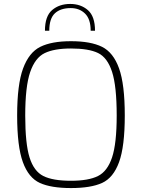

<svg xmlns="http://www.w3.org/2000/svg" viewBox="-20 -948 719 974"><path d="M67 -362Q67 -519 97 -600.5Q127 -682 184.5 -710.5Q242 -739 340 -739Q440 -739 497.5 -710.5Q555 -682 584 -601Q613 -520 613 -362Q613 -205 584 -125.5Q555 -46 498 -20Q441 6 340 6Q239 6 182 -20Q125 -46 96 -125.5Q67 -205 67 -362ZM572 -362Q572 -511 548.5 -583.5Q525 -656 477.5 -679Q430 -702 340 -702Q255 -702 206.5 -678.5Q158 -655 133 -582Q108 -509 108 -362Q108 -219 130 -149Q152 -79 200 -55Q248 -31 340 -31Q429 -31 477 -55Q525 -79 548.5 -149.5Q572 -220 572 -362ZM462 -792H440Q440 -851 411.5 -879Q383 -907 339 -907Q287 -907 258.5 -880.5Q230 -854 230 -792H208Q208 -866 244.5 -897Q281 -928 336 -928Q390 -928 426 -896.5Q462 -865 462 -792Z"/></svg>

Font: Exo ExtraLight
Style: Regular
Weight: 275
Designer: Natanael Gama
Foundry: Natanael Gama
Version: Version 1.500; ttfautohint (v1.6)